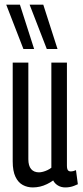

<svg xmlns="http://www.w3.org/2000/svg" viewBox="-20 -810 361 840"><path d="M123.3 10Q99.6 10 79.7 -0.7Q59.7 -11.4 47.7 -36.4Q35.6 -61.4 35.6 -104.1V-536.2H104V-113.4Q104 -84.8 116.1 -70.4Q128.2 -56 150.5 -56Q158.3 -56 168.2 -58.6Q178.1 -61.2 188 -65.9Q197.9 -70.7 204.7 -76.2V-536.2H272.8V-85.1Q272.8 -76.5 274.5 -70.7Q276.2 -64.8 280.1 -62.5Q283.9 -60.1 289 -60.1Q300.8 -60.1 312.4 -65.6L320.6 -4Q312 0 303.6 3.2Q295.1 6.5 285.7 8.2Q276.3 10 265.8 10Q247.2 10 233.1 1.3Q219 -7.4 212.7 -20.6Q200.5 -11.7 185.5 -4.5Q170.6 2.8 155.1 6.4Q139.5 10 123.3 10ZM82.4 -595.7 7.2 -789.7H67.1L129.3 -595.7ZM184.7 -595.7 109.5 -789.7H169.3L231.6 -595.7Z"/></svg>

Font: Georama ExtraCondensed Thin
Style: Regular
Weight: 100
Width: 2
Designer: Jean-Baptiste Levee
Foundry: Production Type
Version: Version 1.001